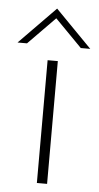

<svg xmlns="http://www.w3.org/2000/svg" viewBox="-94 -735 395 768"><g transform="rotate(5 104.0 -351.0)"><path d="M84 -493H125V0H84ZM104 -702 250 -553H212L104 -663L-4 -553H-42Z"/></g></svg>

Font: Hanken Grotesk ExtraLight
Style: Regular
Weight: 200
Designer: Alfredo Marco Pradil
Foundry: Hanken Design Co.
Version: Version 3.014